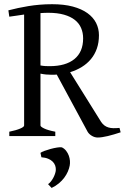

<svg xmlns="http://www.w3.org/2000/svg" viewBox="-20 -650 601 917"><path d="M24.4 0V-21Q57.6 -27.8 76.4 -35.9Q95.2 -43.9 95.2 -50.8V-580.6Q78.1 -578.1 60.3 -575.4Q42.5 -572.8 24.4 -570.3L20 -600.6Q43 -606.4 66.4 -611.6Q89.8 -616.7 115.2 -620.8Q140.6 -625 168.7 -627.4Q196.8 -629.9 229 -629.9Q285.6 -629.9 327.6 -618.7Q369.6 -607.4 397.5 -587.4Q425.3 -567.4 439 -540.3Q452.6 -513.2 452.6 -481.9Q452.6 -446.8 442.6 -418.2Q432.6 -389.6 414.3 -367.7Q396 -345.7 370.6 -330.1Q345.2 -314.5 314.9 -305.2L462.9 -67.9Q470.2 -57.1 478.8 -50.8Q487.3 -44.4 497.8 -41.3Q508.3 -38.1 521.2 -37.8Q534.2 -37.6 550.8 -39.1L556.2 -18.1Q523.9 -7.3 494.9 -0.2Q465.8 6.8 446.8 6.8Q432.6 6.8 419.2 -1Q405.8 -8.8 398.9 -20L251 -293.9Q244.6 -293 238.3 -293H225.1Q212.4 -293 199.7 -294.2Q187 -295.4 173.3 -298.3V-50.8Q173.3 -44.9 190.9 -36.4Q208.5 -27.8 244.1 -21V0ZM210.9 -588.9Q192.4 -588.9 173.3 -587.4V-337.4Q186.5 -335 196.3 -334.5Q206.1 -334 216.8 -334Q293.9 -334 335.4 -367.9Q377 -401.9 377 -466.8Q377 -493.7 367.4 -516.1Q357.9 -538.6 337.6 -554.7Q317.4 -570.8 285.9 -579.8Q254.4 -588.9 210.9 -588.9ZM313 140.6Q310.5 154.3 304 169.4Q297.4 184.6 286.9 198.7Q276.4 212.9 261.2 225.6Q246.1 238.3 226.6 247.6L209.5 229.5Q215.8 225.6 222.4 217.5Q229 209.5 234.1 200Q239.3 190.4 242.7 180.4Q246.1 170.4 246.6 162.1Q247.1 151.4 243.7 141.1Q240.2 130.9 231.9 122.3Q223.6 113.8 210.2 108.2Q196.8 102.5 177.7 101.1L173.3 80.1Q177.7 76.2 191.4 71Q205.1 65.9 221.2 61.5Q237.3 57.1 252.4 54.7Q267.6 52.2 275.4 53.7Q287.6 59.6 295.9 70.3Q304.2 81.1 308.6 93.3Q313 105.5 314 117.9Q314.9 130.4 313 140.6Z"/></svg>

Font: Gentium Plus Phon
Style: Regular
Weight: 400
Designer: J. Victor Gaultney, Annie Olsen, Iska Routamaa, Becca Hirsbrunner
Foundry: SIL International
Version: Version 5.000